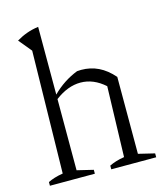

<svg xmlns="http://www.w3.org/2000/svg" viewBox="-110 -821 774 904"><g transform="rotate(-15 276.5 -368.5)"><path d="M21 0V-18Q35 -25 52.5 -30.5Q70 -36 94 -40L105 -636L53 -699Q78 -714 104.5 -723.5Q131 -733 161 -737V-407Q215 -461 284 -488Q293 -489 304 -489Q349 -489 387.5 -470.5Q426 -452 460 -413V-38L539 -19V0H320V-18Q334 -25 351.5 -30.5Q369 -36 393 -40L403 -383Q348 -432 285 -432Q223 -432 161 -385V-38L240 -19V0Z"/></g></svg>

Font: Piazzolla Light
Style: Regular
Weight: 300
Designer: Juan Pablo del Peral
Foundry: Huerta Tipografica
Version: Version 1.330